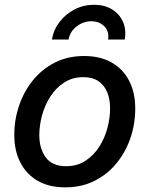

<svg xmlns="http://www.w3.org/2000/svg" viewBox="-20 -789 640 820"><path d="M258.8 11.2Q190.4 11.2 141.8 -16.4Q93.3 -43.9 67.1 -94.5Q41 -145 41 -212.4Q41 -277.3 61.5 -337.9Q82 -398.4 120.8 -446.3Q159.7 -494.1 214.8 -522Q270 -549.8 339.4 -549.8Q407.7 -549.8 456.5 -522.2Q505.4 -494.6 531.5 -444.1Q557.6 -393.6 557.6 -325.7Q557.6 -259.8 537.1 -199.5Q516.6 -139.2 477.5 -91.6Q438.5 -43.9 383.3 -16.4Q328.1 11.2 258.8 11.2ZM262.2 -79.1Q309.1 -79.1 344.2 -101.8Q379.4 -124.5 403.1 -161.1Q426.8 -197.8 438.5 -241.2Q450.2 -284.7 450.2 -325.7Q450.2 -364.7 438 -394.8Q425.8 -424.8 400.6 -442.1Q375.5 -459.5 335.9 -459.5Q289.6 -459.5 254.4 -436.8Q219.2 -414.1 195.6 -377.4Q171.9 -340.8 159.9 -297.4Q147.9 -253.9 147.9 -211.9Q147.9 -154.3 175.5 -116.7Q203.1 -79.1 262.2 -79.1ZM381.8 -768.6Q426.8 -768.6 458.7 -748.8Q490.7 -729 505.4 -695.3Q520 -661.6 512.7 -620.1H441.4Q447.3 -654.3 425.8 -676.3Q404.3 -698.2 370.1 -698.2Q335.9 -698.2 307.4 -676.3Q278.8 -654.3 272.9 -620.1H201.7Q208.5 -661.6 234.4 -695.3Q260.3 -729 298.6 -748.8Q336.9 -768.6 381.8 -768.6Z"/></svg>

Font: Inter 16pt Medium
Style: Italic
Weight: 500
Italic angle: -9.3988°
Version: Version 4.001;git-66647c0bb